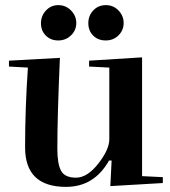

<svg xmlns="http://www.w3.org/2000/svg" viewBox="-20 -720 665 750"><path d="M89 -456 15 -460V-483L214 -494Q204 -268 204 -139Q204 -80 218.5 -53Q233 -26 277 -26Q321 -26 364 -81Q407 -136 407 -176V-456L328 -460V-483L535 -496V-32L616 -28V-5L411 7L416 -93H406Q348 10 238 10Q78 10 78 -144Q78 -298 89 -456ZM278 -630Q278 -602 257.5 -582Q237 -562 207.5 -562Q178 -562 159 -581Q140 -600 140 -629Q140 -658 159.5 -679Q179 -700 208 -700Q237 -700 257.5 -679Q278 -658 278 -630ZM463 -630Q463 -602 443 -582Q423 -562 393 -562Q363 -562 344 -581Q325 -600 325 -629.5Q325 -659 344.5 -679.5Q364 -700 393.5 -700Q423 -700 443 -679Q463 -658 463 -630Z"/></svg>

Font: Rufina
Style: Bold
Weight: 700
Designer: Martin Sommaruga
Foundry: Martin Sommaruga
Version: Version 1.001